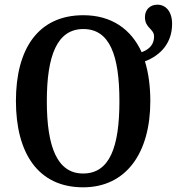

<svg xmlns="http://www.w3.org/2000/svg" viewBox="-20 -790 755 820"><path d="M335 10C519 10 622 -137 622 -358C622 -422 614 -480 599 -528C669 -555 715 -609 715 -688C715 -741 688 -770 652 -770C621 -770 599 -749 599 -717C599 -669 638 -668 638 -634C638 -602 620 -580 585 -567C540 -666 456 -725 336 -725C142 -725 48 -580 48 -359C48 -137 142 10 335 10ZM335 -49C224 -49 180 -163 180 -358C180 -553 224 -666 336 -666C449 -666 490 -553 490 -358C490 -163 449 -49 335 -49Z"/></svg>

Font: Noto Serif Condensed Semi
Style: Regular
Weight: 600
Width: 3
Designer: Monotype Design Team
Foundry: Monotype Imaging Inc.
Version: Version 1.002